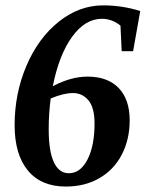

<svg xmlns="http://www.w3.org/2000/svg" viewBox="-20 -682 540 712"><path d="M224.1 9.8Q132.3 9.8 83.3 -49.8Q34.2 -109.4 34.2 -217.8Q34.2 -335.4 78.1 -438.2Q122.1 -541 198 -601.6Q273.9 -662.1 362.3 -662.1Q433.1 -662.1 500 -641.1L473.6 -492.2H431.2L426.8 -586.9Q395.5 -612.3 357.9 -612.3Q295.4 -612.3 247.1 -545.2Q198.7 -478 175.8 -362.3Q243.2 -397.9 304.7 -397.9Q379.4 -397.9 420.2 -355.5Q460.9 -313 460.9 -235.8Q460.9 -165.5 431.9 -109.1Q402.8 -52.7 348.9 -21.5Q294.9 9.8 224.1 9.8ZM160.6 -202.6Q160.6 -121.6 179.7 -80.6Q198.7 -39.6 235.4 -39.6Q278.3 -39.6 304.4 -90.3Q330.6 -141.1 330.6 -224.1Q330.6 -282.7 308.1 -309.8Q285.6 -336.9 250.5 -336.9Q215.8 -336.9 168 -316.9Q160.6 -261.2 160.6 -202.6Z"/></svg>

Font: Tinos
Style: Bold Italic
Weight: 700
Italic angle: -16.333°
Designer: Steve Matteson
Foundry: Monotype Imaging Inc.
Version: Version 1.23